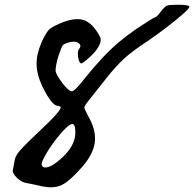

<svg xmlns="http://www.w3.org/2000/svg" viewBox="-20 -727 819 810"><path d="M633.9 -653.9C631 -653.9 605.3 -638 556.9 -606.2C529.5 -587.4 504.2 -568.3 481.1 -548.8C458 -529.3 435.4 -507.8 413.4 -484.3C391.3 -460.8 368 -434 343.5 -403.6C310.2 -361 290 -340.4 282.8 -341.8C277 -341.8 268.7 -347.6 257.9 -359.2C247 -370.7 237.1 -383.7 228.1 -398.2C219 -412.6 214.5 -423.1 214.5 -429.6C214.5 -436.1 215.6 -445.1 217.8 -456.7C219.9 -468.2 222.8 -479.4 226.4 -490.3C230.1 -501.1 233.7 -511.2 237.3 -520.6C240.9 -530 244.1 -535.8 247 -538C255 -543.7 265.8 -547.7 279.5 -549.9C294 -552.8 305.2 -550.8 313.1 -543.9C321.1 -537.1 321.1 -528.9 313.1 -519.6C308.8 -514.5 307.5 -504.2 309.3 -488.7C311.1 -473.2 314.9 -463.6 320.7 -460C324.3 -457.1 337.7 -466.5 360.8 -488.2C378.1 -504 390.6 -519.6 398.2 -534.8C405.8 -549.9 407 -562.2 402 -571.6C381.7 -610.6 358.4 -634.2 332.1 -642.6C305.7 -650.9 270.9 -645.3 227.5 -625.8C206.6 -616.4 192.7 -608.1 185.8 -600.9C178.9 -593.6 169.7 -578.5 158.2 -555.3C142.3 -519.9 134.3 -487.6 134.3 -458.4C134.3 -429.1 142.3 -397.5 158.2 -363.6C184.9 -307.9 207.3 -280.1 225.3 -280.1L235.1 -276.9C242.3 -269.6 211.2 -233.9 141.9 -169.6C102.2 -132 76 -105.9 63.4 -91C50.7 -76.2 43.7 -63.1 42.2 -51.5C40.1 -39.2 37.5 -25.9 34.6 -11.4C31.8 -2.7 36.6 8.1 49.3 21.1C62 34.1 75.5 42.1 89.9 45C110.9 48.6 131.8 52.9 152.8 58C187.5 65.9 216.2 64.7 238.9 54.2C261.7 43.7 290.7 18.3 326.1 -22.2C356.5 -56.9 374.2 -90.1 379.2 -121.9C384.3 -153.7 377.8 -187.3 359.7 -222.7C343.8 -252.3 335.9 -269.3 335.9 -273.6C335.9 -277.9 342.7 -288.8 356.4 -306.1C363.6 -314.8 387.5 -344.8 428 -396.1C454.7 -430 479.6 -457.6 502.7 -478.9C525.8 -500.2 559.4 -525.3 603.5 -554.2C628 -570.9 654.1 -589.7 681.5 -610.6C708.9 -631.5 732.1 -650.3 750.9 -666.9C769.6 -683.5 779 -694 779 -698.4C779 -704.1 762.8 -707 730.3 -707C706.5 -707 691.3 -705.8 684.8 -703.3C678.3 -700.7 670 -693 659.8 -679.9C646.8 -662.6 638.2 -653.9 633.9 -653.9ZM234 -54.7C214.5 -37.4 197.5 -26.5 183.1 -22.2C168.6 -17.9 159.6 -20.8 156 -30.9C153.8 -38.1 161.2 -55.8 178.2 -84C195.2 -112.2 215.2 -139.6 238.3 -166.3C249.9 -179.4 259.3 -188.7 266.5 -194.5C273.7 -200.3 279.7 -203.4 284.4 -203.7C289.1 -204.1 292.5 -201.2 294.7 -195.1C296.9 -188.9 297.9 -179.7 297.9 -167.4C297.9 -129.1 276.6 -91.6 234 -54.7Z"/></svg>

Font: Beth Ellen
Style: Regular
Weight: 400
Version: Version 1.015;Fontself Maker 2.1.2